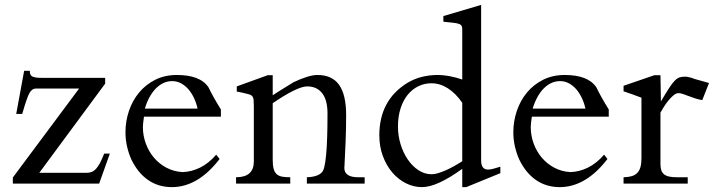

<svg xmlns="http://www.w3.org/2000/svg" viewBox="-20 -746 2900 780"><path d="M426.3 -122.1 382.8 0H32.2V-24.9L301.3 -386.2H125.5Q109.4 -386.2 98.6 -366.2Q94.7 -358.9 87.4 -338.4Q80.1 -317.9 70.3 -283.2H45.9L78.1 -458.5H101.1Q101.1 -450.2 103 -444.6Q105 -439 110.4 -435.8Q115.7 -432.6 125.2 -431.2Q134.8 -429.7 149.9 -429.7H407.2V-406.2L139.6 -43.9H331.1Q342.8 -43.9 352.1 -47.4Q361.3 -50.8 369.6 -59.6Q377.9 -68.4 386 -83.5Q394 -98.6 403.3 -122.1Z M782.7 -304.7Q777.8 -327.1 768.3 -347.4Q758.8 -367.7 745.6 -383.1Q732.4 -398.4 715.6 -407.5Q698.7 -416.5 679.7 -416.5Q660.2 -416.5 643.3 -408.4Q626.5 -400.4 612.3 -385.7Q598.1 -371.1 586.9 -350.3Q575.7 -329.6 568.4 -304.7ZM877.4 -272H564.9Q560.5 -242.7 560.5 -229.5Q560.5 -195.3 572.3 -163.1Q584 -130.9 605.2 -105.7Q626.5 -80.6 656.2 -64.7Q686 -48.8 721.7 -46.9Q757.8 -47.9 793 -65.2Q828.1 -82.5 858.4 -117.7L872.1 -100.1Q784.2 14.2 678.2 14.2Q623.5 14.2 581.8 -14.6Q540 -43.5 513.7 -98.1Q502.4 -123 496.1 -151.1Q489.7 -179.2 489.7 -208.5Q489.7 -253.4 503.9 -295.4Q518.1 -337.4 544.9 -369.9Q571.8 -402.3 610.6 -421.9Q649.4 -441.4 698.7 -441.4Q745.1 -441.4 777.3 -429.2Q809.6 -417 827.1 -391.1Q834.5 -375.5 846.7 -353.3Q858.9 -331.1 877.4 -301.3Z M1461.4 0H1226.6V-25.9Q1271 -27.3 1288.1 -46.4Q1310.5 -67.9 1310.5 -284.7Q1310.5 -339.8 1288.8 -367.4Q1267.1 -395 1228 -395Q1207.5 -395 1171.1 -377Q1134.8 -358.9 1087.9 -326.7V-96.7Q1087.9 -73.7 1091.8 -59.8Q1095.7 -45.9 1104.2 -38.3Q1112.8 -30.8 1126.2 -28.3Q1139.6 -25.9 1159.2 -25.9V0H939V-25.9Q1011.2 -25.9 1011.2 -90.3V-315.4Q1011.2 -330.6 1010.3 -339.6Q1009.3 -348.6 1006.1 -353.5Q1002.9 -358.4 997.1 -360.8Q991.2 -363.3 981.9 -365.2Q972.2 -367.7 961.9 -370.1Q951.7 -372.6 941.9 -374V-395L1067.4 -440.4H1087.9V-358.9Q1095.2 -363.8 1108.6 -372.3Q1122.1 -380.9 1135.7 -389.2Q1149.4 -397.5 1159.9 -404.1Q1170.4 -410.6 1171.9 -411.6Q1200.2 -425.3 1225.6 -433.3Q1251 -441.4 1269.5 -441.4Q1329.1 -441.4 1357.7 -401.1Q1386.2 -360.8 1386.2 -278.3Q1386.2 -222.2 1384 -170.4Q1381.8 -118.7 1379.4 -71.3V-69.8Q1379.4 -68.8 1379.2 -68.4Q1378.9 -67.9 1378.9 -67.4V-63Q1378.9 -45.4 1392.8 -35.6Q1406.7 -25.9 1435.5 -25.9H1461.4Z M1857.9 -328.6Q1831.5 -366.7 1799.6 -387.2Q1767.6 -407.7 1732.4 -407.7Q1704.1 -407.7 1679.2 -395.5Q1654.3 -383.3 1636 -360.6Q1617.7 -337.9 1607.2 -305.2Q1596.7 -272.5 1596.7 -231.9Q1596.7 -195.3 1607.2 -160.6Q1617.7 -126 1636.2 -98.6Q1654.8 -71.3 1679.7 -54.7Q1704.6 -38.1 1733.9 -38.1Q1745.1 -38.1 1759.8 -42.5Q1774.4 -46.9 1791 -54.2Q1807.6 -61.5 1824.7 -71Q1841.8 -80.6 1857.9 -90.8ZM2012.7 -42.5 1874 14.2H1857.9V-60.1Q1807.1 -23.4 1766.1 -4.6Q1725.1 14.2 1694.3 14.2Q1660.2 14.2 1628.7 -1.7Q1597.2 -17.6 1573.2 -45.9Q1549.3 -74.2 1535.2 -112.5Q1521 -150.9 1521 -196.3Q1521 -338.9 1634.8 -409.2Q1662.6 -425.8 1692.4 -433.3Q1722.2 -440.9 1754.9 -441.4Q1781.2 -441.4 1807.9 -436.3Q1834.5 -431.2 1857.9 -422.9V-626.5Q1857.9 -633.8 1856.4 -638.2Q1855 -642.6 1851.1 -645.5Q1847.2 -648.4 1839.6 -650.4Q1832 -652.3 1819.3 -653.8L1781.2 -657.7V-680.7L1934.6 -726.1V-93.8Q1934.6 -57.1 1962.9 -57.1Q1972.7 -57.1 1986.3 -61Q2000 -64.9 2012.7 -68.8Z M2358.4 -304.7Q2353.5 -327.1 2344 -347.4Q2334.5 -367.7 2321.3 -383.1Q2308.1 -398.4 2291.3 -407.5Q2274.4 -416.5 2255.4 -416.5Q2235.8 -416.5 2219 -408.4Q2202.1 -400.4 2188 -385.7Q2173.8 -371.1 2162.6 -350.3Q2151.4 -329.6 2144 -304.7ZM2453.1 -272H2140.6Q2136.2 -242.7 2136.2 -229.5Q2136.2 -195.3 2147.9 -163.1Q2159.7 -130.9 2180.9 -105.7Q2202.1 -80.6 2231.9 -64.7Q2261.7 -48.8 2297.4 -46.9Q2333.5 -47.9 2368.7 -65.2Q2403.8 -82.5 2434.1 -117.7L2447.8 -100.1Q2359.9 14.2 2253.9 14.2Q2199.2 14.2 2157.5 -14.6Q2115.7 -43.5 2089.4 -98.1Q2078.1 -123 2071.8 -151.1Q2065.4 -179.2 2065.4 -208.5Q2065.4 -253.4 2079.6 -295.4Q2093.8 -337.4 2120.6 -369.9Q2147.5 -402.3 2186.3 -421.9Q2225.1 -441.4 2274.4 -441.4Q2320.8 -441.4 2353 -429.2Q2385.3 -417 2402.8 -391.1Q2410.2 -375.5 2422.4 -353.3Q2434.6 -331.1 2453.1 -301.3Z M2860.4 -408.7 2833 -339.4Q2819.3 -341.3 2805.2 -345.9Q2791 -350.6 2778.3 -355.5Q2765.6 -360.4 2754.9 -364Q2744.1 -367.7 2736.8 -367.7Q2726.6 -367.7 2715.8 -358.6Q2705.1 -349.6 2694.8 -336.9Q2684.6 -324.2 2676.3 -310.8Q2668 -297.4 2663.1 -288.6V-80.6Q2663.1 -65.4 2666.3 -55.2Q2669.4 -44.9 2677.2 -38.3Q2685.1 -31.7 2698 -28.8Q2710.9 -25.9 2730 -25.9H2773.9V0H2513.2V-25.9Q2533.2 -26.4 2546.9 -30.5Q2560.5 -34.7 2569.3 -43.9Q2578.1 -53.2 2582 -67.9Q2585.9 -82.5 2585.9 -103.5V-349.1Q2568.8 -356 2549.8 -362.5Q2530.8 -369.1 2513.2 -375V-397.5L2638.2 -440.4H2663.1L2665 -334Q2685.5 -368.7 2698.5 -388.7Q2711.4 -408.7 2721.7 -418.9Q2731.9 -429.2 2741.7 -431.9Q2751.5 -434.6 2764.6 -434.6Q2770.5 -434.6 2781.2 -431.9Q2792 -429.2 2801.8 -425.3Z"/></svg>

Font: XB Niloofar
Style: Regular
Weight: 400
Designer: Behnam
Foundry: Irmug
Version: Version 7.201 2008